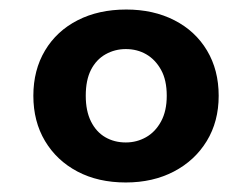

<svg xmlns="http://www.w3.org/2000/svg" viewBox="-20 -732 529 403"><path d="M244 -349Q186 -349 142.5 -372Q99 -395 74.5 -436Q50 -477 50 -531Q50 -585 74.5 -626Q99 -667 143 -689.5Q187 -712 245 -712Q302 -712 346 -689.5Q390 -667 414.5 -626Q439 -585 439 -531Q439 -477 414 -436Q389 -395 345 -372Q301 -349 244 -349ZM244 -433Q267 -433 286.5 -444Q306 -455 318 -477Q330 -499 330 -531Q330 -564 318 -585.5Q306 -607 287 -618Q268 -629 244 -629Q221 -629 201.5 -618Q182 -607 171 -585.5Q160 -564 160 -531Q160 -499 171 -477Q182 -455 201 -444Q220 -433 244 -433Z"/></svg>

Font: DM Sans 16pt ExtraBold
Style: Regular
Weight: 800
Version: Version 4.004;gftools[0.9.30]